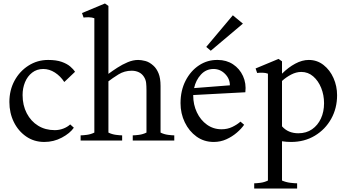

<svg xmlns="http://www.w3.org/2000/svg" viewBox="-20 -809 1984 1105"><path d="M235 8Q176 8 130.5 -23.5Q85 -55 59.5 -107Q34 -159 34 -222Q34 -290 63.5 -344.5Q93 -399 144 -431.5Q195 -464 257 -464Q304 -464 335 -453Q366 -442 384.5 -426Q403 -410 412 -396L350 -337Q328 -371 296 -391.5Q264 -412 229 -412Q192 -412 165 -391Q138 -370 124 -336Q110 -302 110 -262Q110 -203 134 -157Q158 -111 199.5 -85.5Q241 -60 295 -60Q321 -60 344.5 -69Q368 -78 384 -93L405 -74Q383 -42 336 -17Q289 8 235 8Z M444 0V-30Q457 -30 480 -33Q503 -36 523 -46V-704Q510 -709 492.5 -709.5Q475 -710 461 -708L452 -734L584 -789L604 -775V-384Q627 -401 655.5 -419.5Q684 -438 715 -451Q746 -464 775 -464Q793 -464 816.5 -458Q840 -452 863 -431Q881 -415 892.5 -387Q904 -359 904 -314V-46Q924 -36 947 -33Q970 -30 983 -30V0H744V-30Q757 -30 780 -33Q803 -36 823 -46V-289Q823 -314 821 -332Q819 -350 809 -366Q798 -384 779.5 -393Q761 -402 738 -402Q696 -402 661.5 -380.5Q627 -359 604 -341V-46Q624 -36 647 -33Q670 -30 683 -30V0Z M1019 -215Q1019 -288 1048 -344.5Q1077 -401 1125.5 -433Q1174 -465 1233 -464Q1283 -464 1321 -439Q1359 -414 1378.5 -371.5Q1398 -329 1392 -278L1092 -262V-259Q1092 -207 1113 -162.5Q1134 -118 1171 -91.5Q1208 -65 1255 -65Q1289 -65 1317 -78.5Q1345 -92 1364 -109L1385 -91Q1370 -69 1343.5 -46Q1317 -23 1283 -7.5Q1249 8 1210 8Q1154 8 1111 -23Q1068 -54 1043.5 -105Q1019 -156 1019 -215ZM1209 -412Q1166 -412 1136.5 -380Q1107 -348 1097 -302L1303 -318Q1303 -356 1275 -384Q1247 -412 1209 -412ZM1193 -517 1167 -539 1320 -721 1378 -673Z M1655 8Q1642 8 1629 7Q1616 6 1603 4V230Q1626 240 1651 243Q1676 246 1690 246V276H1443V246Q1456 246 1479 243Q1502 240 1522 230V-385Q1509 -390 1491.5 -390.5Q1474 -391 1460 -389L1451 -415L1583 -470L1603 -456V-385Q1639 -421 1679 -442.5Q1719 -464 1757 -464Q1805 -464 1842 -435Q1879 -406 1899.5 -359.5Q1920 -313 1920 -261Q1920 -186 1886 -125Q1852 -64 1792 -28Q1732 8 1655 8ZM1603 -82Q1638 -42 1697 -42Q1743 -42 1776 -65Q1809 -88 1827 -127Q1845 -166 1845 -215Q1845 -262 1828.5 -303Q1812 -344 1782.5 -369.5Q1753 -395 1714 -395Q1685 -395 1656 -380Q1627 -365 1603 -343Z"/></svg>

Font: Joan
Style: Regular
Weight: 400
Designer: Paolo Biagini
Version: Version 1.001; ttfautohint (v1.8.4.7-5d5b);gftools[0.9.30]